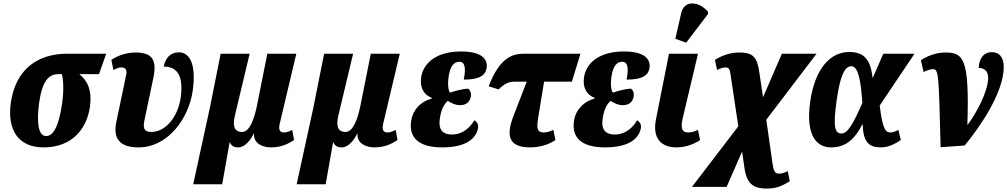

<svg xmlns="http://www.w3.org/2000/svg" viewBox="-20 -849 5870 1119"><path d="M234 10C400 10 486 -98 504 -226C518 -328 487 -381 442 -417H557L599 -536H372C200 -536 71 -446 43 -250C21 -90 88 10 234 10ZM249 -56C204 -56 192 -131 208 -250C226 -376 263 -417 321 -417H341C348 -385 354 -331 342 -246C322 -108 289 -56 249 -56Z M787 10C962 10 1081 -163 1103 -319C1127 -490 1077 -544 1023 -544C972 -544 944 -510 934 -461C1006 -461 1052 -417 1033 -279C1017 -170 947 -80 862 -80C813 -80 814 -110 823 -154L874 -396C897 -506 861 -543 770 -543C728 -543 674 -531 629 -500L641 -441C663 -453 676 -456 689 -456C716 -456 720 -434 716 -416L658 -138C640 -52 667 10 787 10Z M1106 225H1275L1318 -19H1320C1329 1 1342 10 1369 10C1408 10 1444 -36 1459 -72H1460C1457 -8 1516 10 1560 10C1620 10 1662 -12 1694 -33L1683 -92C1670 -85 1652 -77 1637 -77C1615 -77 1601 -87 1610 -127L1707 -536H1538L1479 -240C1461 -150 1434 -80 1391 -80C1342 -80 1335 -119 1350 -180L1435 -536H1266L1204 -225Z M1709 225H1878L1921 -19H1923C1932 1 1945 10 1972 10C2011 10 2047 -36 2062 -72H2063C2060 -8 2119 10 2163 10C2223 10 2265 -12 2297 -33L2286 -92C2273 -85 2255 -77 2240 -77C2218 -77 2204 -87 2213 -127L2310 -536H2141L2082 -240C2064 -150 2037 -80 1994 -80C1945 -80 1938 -119 1953 -180L2038 -536H1869L1807 -225Z M2557 10C2704 10 2756 -47 2766 -102C2770 -127 2757 -141 2744 -148C2728 -118 2684 -65 2615 -65C2554 -65 2532 -99 2545 -168C2554 -222 2575 -249 2590 -261C2609 -249 2633 -236 2661 -236C2699 -236 2719 -257 2724 -286C2727 -303 2723 -321 2709 -332C2676 -332 2626 -317 2603 -309C2591 -325 2588 -363 2596 -411C2605 -462 2625 -489 2657 -489C2690 -489 2696 -454 2683 -385C2782 -385 2809 -414 2816 -451C2824 -500 2794 -549 2667 -549C2537 -549 2451 -493 2435 -401C2425 -339 2450 -296 2496 -279L2495 -274C2435 -258 2388 -213 2377 -148C2360 -50 2417 10 2557 10Z M3071 10C3143 10 3197 -18 3217 -33L3205 -92C3185 -83 3169 -77 3149 -77C3108 -77 3108 -105 3116 -160L3151 -373H3313L3363 -536H3036C2973 -536 2895 -521 2828 -346L2886 -328C2923 -365 2950 -373 2979 -373H3050L2973 -174C2923 -46 2954 10 3071 10Z M3506 10C3653 10 3705 -47 3715 -102C3719 -127 3706 -141 3693 -148C3677 -118 3633 -65 3564 -65C3503 -65 3481 -99 3494 -168C3503 -222 3524 -249 3539 -261C3558 -249 3582 -236 3610 -236C3648 -236 3668 -257 3673 -286C3676 -303 3672 -321 3658 -332C3625 -332 3575 -317 3552 -309C3540 -325 3537 -363 3545 -411C3554 -462 3574 -489 3606 -489C3639 -489 3645 -454 3632 -385C3731 -385 3758 -414 3765 -451C3773 -500 3743 -549 3616 -549C3486 -549 3400 -493 3384 -401C3374 -339 3399 -296 3445 -279L3444 -274C3384 -258 3337 -213 3326 -148C3309 -50 3366 10 3506 10Z M3979 -600 4106 -767 4107 -779C4063 -836 3969 -857 3950 -772L3916 -623ZM3924 10C3986 10 4040 -18 4060 -33L4048 -92C4028 -83 4012 -77 3992 -77C3951 -77 3947 -105 3959 -160L4048 -536H3879L3803 -153C3782 -47 3829 10 3924 10Z M4013 240H4215L4305 34L4319 131C4333 233 4383 250 4449 250C4499 250 4534 238 4583 207L4571 148C4556 156 4539 163 4520 163C4496 163 4489 148 4483 108L4446 -151L4739 -536H4537L4427 -282L4406 -424C4393 -518 4368 -543 4288 -543C4235 -543 4186 -525 4147 -500L4159 -441C4175 -449 4191 -456 4207 -456C4226 -456 4233 -447 4236 -425L4283 -113Z M4824 10C4915 10 4966 -46 5005 -123H5008C5011 -18 5046 10 5115 10C5150 10 5188 -4 5230 -33L5216 -92C5193 -80 5180 -77 5171 -77C5146 -77 5125 -83 5107 -234L5310 -536H5128L5068 -398H5065C5053 -514 5005 -546 4929 -546C4821 -546 4730 -452 4702 -257C4675 -65 4735 10 4824 10ZM4884 -71C4846 -71 4834 -107 4856 -264C4877 -412 4904 -463 4942 -463C4981 -463 4997 -383 5006 -249C4954 -131 4922 -71 4884 -71Z M5347 -498 5363 -429C5382 -440 5406 -446 5416 -446C5451 -446 5451 -426 5462 9L5602 -1C5680 -94 5830 -304 5830 -459C5830 -519 5800 -545 5762 -545C5711 -545 5686 -506 5684 -453C5714 -453 5739 -438 5739 -395C5739 -315 5669 -188 5620 -122H5618C5631 -516 5593 -543 5487 -543C5434 -543 5379 -520 5347 -498Z"/></svg>

Font: Noto Serif ExtraCondensed Black
Style: Italic
Weight: 900
Width: 2
Italic angle: -12°
Designer: Monotype Design Team
Foundry: Monotype Imaging Inc.
Version: Version 2.014